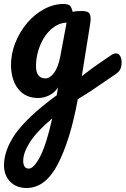

<svg xmlns="http://www.w3.org/2000/svg" viewBox="-20 -488 628 960"><path d="M560 -221Q573 -221 580.5 -208.5Q588 -196 588 -177Q588 -154 581 -141Q574 -128 559 -118L433 -32L369 8Q350 112 325 192.5Q300 273 269 333Q207 452 113 452Q62 452 31 420.5Q0 389 0 338Q0 303 13 265Q26 227 54 185Q82 144 134 94.5Q186 45 264 -12L270 -51Q253 -24 225.5 -11Q198 2 171 2Q108 2 72.5 -41.5Q37 -85 35 -158Q34 -217 56.5 -273.5Q79 -330 116 -373.5Q153 -417 201.5 -443Q250 -469 301 -468Q323 -467 330.5 -459Q338 -451 343 -429Q360 -433 387 -433Q412 -433 422.5 -425.5Q433 -418 433 -396Q433 -382 432 -377Q430 -361 423.5 -322Q417 -283 407 -220L389 -107Q427 -137 464.5 -163.5Q502 -190 537 -213Q549 -221 560 -221ZM207 -96Q230 -96 250.5 -124Q271 -152 281 -204L313 -375Q282 -374 254.5 -356Q227 -338 206 -308Q185 -278 172.5 -238.5Q160 -199 160 -157Q160 -126 172.5 -111Q185 -96 207 -96ZM124 355Q149 355 180.5 295Q212 235 241 104Q163 170 129.5 223Q96 276 96 316Q96 333 102.5 344Q109 355 124 355Z"/></svg>

Font: Lebkuchenwelt
Style: Regular
Weight: 400
Designer: Vernon Adams
Foundry: Gereon Berster
Version: Version 1.000;PS 001.001;hotconv 1.0.56 